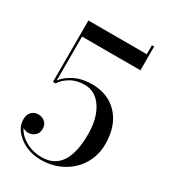

<svg xmlns="http://www.w3.org/2000/svg" viewBox="-197 -902 895 1010"><g transform="rotate(30 250.0 -397.0)"><path d="M435 -660H80.5V-393.5Q102.5 -424 147.2 -446.8Q192 -469.5 252 -469.5Q351 -469.5 410.2 -405.5Q469.5 -341.5 469.5 -230Q469.5 -165 438 -110.5Q406.5 -56 348 -23Q289.5 10 216 10Q140.5 10 85.5 -32Q30.5 -74 30.5 -129Q30.5 -158.5 46.8 -174.8Q63 -191 87 -191Q109 -191 126.5 -176.8Q144 -162.5 144 -135Q144 -110 127.2 -95Q110.5 -80 87 -80Q70.5 -80 54.5 -89.5Q72 -53 115.2 -28.5Q158.5 -4 212.5 -4Q365 -4 365 -230Q365 -327 325.5 -387.2Q286 -447.5 220 -447.5Q170.5 -447.5 134.2 -425.5Q98 -403.5 83.5 -377H67V-750H421.5V-804.5H435Z"/></g></svg>

Font: Bodoni* 16pt
Style: Regular
Weight: 400
Version: Version 2.3